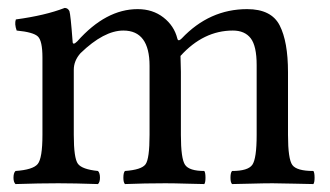

<svg xmlns="http://www.w3.org/2000/svg" viewBox="-20 -462 833 484"><path d="M163 -358Q163 -346 175 -358Q247 -439 327 -439Q365 -439 392 -418Q419 -397 427 -365Q429 -356 438 -365Q508 -439 603 -439Q664 -439 685 -398Q706 -357 706 -280V-122Q706 -61 717 -46Q728 -31 770 -31Q773 -27 773 -14Q773 -2 770 2Q758 2 723 1Q688 0 667 0Q645 0 610.5 1Q576 2 565 2Q561 -2 561 -14Q561 -27 565 -31Q605 -31 616 -46.5Q627 -62 627 -122V-298Q627 -346 612 -365.5Q597 -385 567 -385Q493 -385 435 -321Q435 -315 435.5 -301.5Q436 -288 436 -281V-122Q436 -62 446.5 -46.5Q457 -31 495 -31Q498 -27 498 -14Q498 -2 495 2Q484 2 451.5 1Q419 0 397 0Q345 0 295 2Q291 -2 291 -14Q291 -27 295 -31Q337 -34 347 -48Q357 -62 357 -122V-296Q357 -385 291 -385Q242 -385 183 -328Q166 -309 166 -286V-122Q166 -63 176.5 -49Q187 -35 227 -31Q232 -26 232 -14Q232 -3 227 2Q167 0 127 0Q79 0 19 2Q14 -3 14 -14Q14 -26 19 -31Q63 -34 75 -48.5Q87 -63 87 -122V-317Q87 -359 75.5 -370Q64 -381 22 -385Q16 -402 20 -413Q94 -423 143 -442Q151 -442 155 -434Q158 -425 163 -358Z"/></svg>

Font: Ponomar Unicode TT
Style: Regular
Weight: 400
Designer: Vladislav V. Dorosh, Yuri A.W. Shardt, Nikita Simmons, Aleksandr Andreev
Foundry: Ponomar Project
Version: 1.1